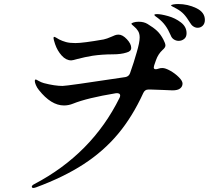

<svg xmlns="http://www.w3.org/2000/svg" viewBox="-20 -898 1040 954"><path d="M998 -799Q998 -781 987.5 -770.5Q977 -760 962 -760Q951 -760 941 -766.5Q931 -773 925 -784Q908 -812 893.5 -827.5Q879 -843 857 -855Q848 -860 839 -864.5Q830 -869 830 -871Q830 -874 841.5 -876Q853 -878 865 -878Q913 -878 955.5 -857.5Q998 -837 998 -799ZM907 -733Q907 -714 895 -704.5Q883 -695 868 -695Q855 -695 844 -702Q833 -709 828 -723Q816 -751 801.5 -771Q787 -791 765 -808Q761 -811 754 -816Q747 -821 747 -824Q747 -828 760 -828Q780 -828 815.5 -818Q851 -808 879 -786.5Q907 -765 907 -733ZM887 -483Q887 -468 875 -458.5Q863 -449 837 -449L790 -451L733 -453H716Q700 -453 692 -436Q638 -318 566.5 -232.5Q495 -147 396 -82.5Q297 -18 159 33Q150 36 145 36Q142 36 140 34Q138 32 138 30Q138 23 150 17Q436 -133 574 -412Q577 -418 577 -423Q577 -430 571.5 -433Q566 -436 557 -435Q412 -411 343 -383Q321 -374 298 -374Q234 -374 173 -451Q164 -462 158.5 -475Q153 -488 153 -495Q153 -503 158 -503Q160 -503 172 -496Q184 -489 198 -485Q252 -471 291 -471Q312 -471 603 -515Q620 -518 626 -534Q645 -587 659 -637Q674 -687 674 -712Q674 -731 666 -744Q658 -757 645.5 -767Q633 -777 633 -780Q633 -783 643.5 -786.5Q654 -790 669 -790Q695 -790 713 -779Q743 -761 760.5 -744.5Q778 -728 792 -701Q802 -682 802 -672Q802 -662 788 -650Q766 -630 755 -599L746 -573Q744 -565 744 -563Q744 -554 754 -554Q759 -554 768 -557Q776 -560 787 -560Q802 -560 826 -546.5Q850 -533 868.5 -514.5Q887 -496 887 -483ZM254 -678Q246 -702 246 -708Q246 -715 249 -715Q252 -715 260.5 -710Q269 -705 274 -702Q290 -694 308 -689Q326 -684 355 -684Q392 -684 495 -702Q510 -705 535 -716Q543 -720 551.5 -723Q560 -726 569 -726Q589 -726 610.5 -703Q632 -680 632 -660Q632 -643 609 -637Q582 -628 540 -628Q488 -628 440 -621Q403 -615 365 -605Q341 -598 334 -598Q308 -598 286.5 -622Q265 -646 254 -678Z"/></svg>

Font: Shippori Mincho B1
Style: Bold
Weight: 700
Designer: FONTDASU
Foundry: FONTDASU / Google Inc. / but / Adobe
Version: Version 3.110; ttfautohint (v1.8.3)